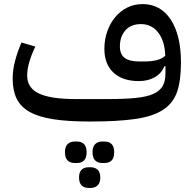

<svg xmlns="http://www.w3.org/2000/svg" viewBox="-20 -583 949 940"><path d="M421 12Q315 12 242.5 1Q170 -10 125.5 -35Q81 -60 61.5 -100Q42 -140 42 -199Q42 -239 53 -282Q64 -325 85 -375L153 -355Q113 -272 113 -213Q113 -153 170 -125.5Q227 -98 352 -98H509Q590 -98 644.5 -103.5Q699 -109 731 -123.5Q763 -138 776.5 -162Q790 -186 790 -224V-259H785Q771 -224 738 -205Q705 -186 660 -186Q580 -186 535.5 -227.5Q491 -269 491 -344Q491 -389 505 -429Q519 -469 544 -499Q569 -529 603 -546Q637 -563 678 -563Q766 -563 816 -487Q866 -411 866 -276Q866 -189 847 -133.5Q828 -78 778.5 -45.5Q729 -13 642.5 -0.5Q556 12 421 12ZM682 -282Q724 -282 749 -289Q774 -296 789 -310Q787 -381 755 -423Q723 -465 670 -465Q621 -465 594 -434.5Q567 -404 567 -356Q567 -317 590.5 -299.5Q614 -282 662 -282ZM479 215Q459 215 446 202.5Q433 190 433 162Q433 135 446 122.5Q459 110 479 110H492Q514 110 526.5 122.5Q539 135 539 162Q539 190 526.5 202.5Q514 215 492 215ZM412 337Q392 337 379.5 324.5Q367 312 367 286Q367 260 379.5 248Q392 236 412 236H425Q445 236 458 248Q471 260 471 286Q471 312 458 324.5Q445 337 425 337ZM345 215Q324 215 311 202.5Q298 190 298 162Q298 135 311 122.5Q324 110 345 110H358Q379 110 391.5 122.5Q404 135 404 162Q404 190 391.5 202.5Q379 215 358 215Z"/></svg>

Font: IBM Plex Sans Arabic Text
Style: Regular
Weight: 450
Designer: Mike Abbink, Paul van der Laan, Pieter van Rosmalen, Wael Morcos, Khajak Apelian
Foundry: Bold Monday
Version: Version 1.2